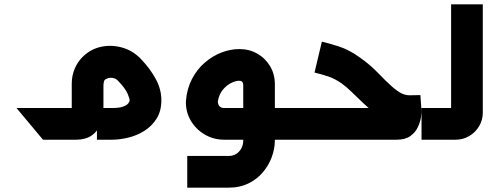

<svg xmlns="http://www.w3.org/2000/svg" viewBox="-20 -644 2302 885"><path d="M178.1 0 56.1 -146.1H195.5L317.3 0ZM195.5 0V-146.1H327.9Q323.5 -141.7 319.3 -137.5Q315.2 -133.3 310.7 -128.9V-258.2Q310.7 -295.4 324.6 -327.9Q338.5 -360.4 362.5 -383.4Q399.5 -418.9 447.8 -428.7Q496.1 -438.5 545 -424.2Q593.9 -409.8 630.4 -371.3Q673.9 -325.1 698.8 -278.3Q723.8 -231.6 723.8 -182.2Q723.8 -132.4 702 -97.5Q680.2 -62.7 645.5 -40.9Q610.9 -19.2 571 -9.6Q531.1 0 495.9 0H426.8V-146.1H495.9Q531 -146.1 548.2 -152.9Q565.4 -159.6 571.6 -168Q577.7 -176.5 577.7 -181.5Q577.7 -189.1 568 -212.5Q558.2 -236 524.4 -271.1Q516.3 -280.2 506.5 -283.1Q496.7 -286.1 487.3 -285.4Q477.9 -284.6 470.9 -280.5Q461.8 -277.9 459.3 -268.5Q456.8 -259 456.8 -249.5V-146.8Q456.8 -108.8 445 -75.6Q433.3 -42.3 405 -21.2Q376.8 0 327.2 0Z M1175.9 0V-146.1H1336.2V0ZM843.1 220.9V74.8H1036.1Q1053.6 74.8 1068.5 65.6Q1083.4 56.4 1092.3 40Q1101.2 23.7 1101.2 3.6V-250.3Q1101.2 -262.3 1096 -267.3Q1090.8 -272.4 1080.2 -271.7Q1063.6 -271 1043.1 -260.2Q1022.7 -249.4 1006.4 -229.4Q990.2 -209.4 984.5 -179.4Q982.8 -167.8 989.7 -156.9Q996.7 -146.1 1014.1 -146.1H1150.5V0H1014.1Q963.7 0 922.4 -24.7Q881.2 -49.4 857.8 -90.8Q834.5 -132.3 837.2 -181.1Q842.2 -237 865.5 -281.1Q888.7 -325.3 924.3 -355.7Q959.8 -386.2 1001.1 -402Q1042.4 -417.8 1082.8 -417.8Q1127.7 -418.1 1164.9 -397.3Q1202.1 -376.6 1224.6 -339.6Q1247 -302.7 1247 -253.9V1.7Q1247 41.5 1232.4 80.8Q1217.7 120.1 1190.4 151.6Q1163 183.2 1124.1 202Q1085.1 220.9 1036.1 220.9Z M1318 0V-146.1H1698.9Q1698.2 -142.9 1697.3 -139.6Q1696.4 -136.3 1695.7 -133.2Q1686.5 -140.3 1676.1 -149Q1665.7 -157.7 1656.6 -166.6Q1630.4 -191.2 1603.7 -217.4Q1577.1 -243.6 1555.4 -259.1Q1523.5 -281.5 1492.1 -291.9Q1460.7 -302.4 1429.7 -309.4L1463.6 -452Q1494.6 -445 1542.1 -429.8Q1589.5 -414.6 1639.8 -378.3Q1686.7 -345.1 1723 -307.2Q1759.2 -269.4 1787 -244.8Q1814.6 -220.9 1832.8 -212.7Q1850.9 -204.5 1869.7 -204.8Q1888.4 -205 1917.7 -205.7L1922.6 -138Q1923.6 -127.4 1920.6 -105.3Q1917.6 -83.1 1906.3 -58.6Q1895.1 -34 1871.6 -17Q1848.1 0 1808.2 0Z M1923 0V-146.1H2076.3Q2072.1 -141.7 2067.8 -137.5Q2063.5 -133.3 2059.3 -128.9V-624H2205.4V-125.2Q2205.4 -90.8 2188.4 -62.2Q2171.3 -33.7 2142.8 -16.8Q2114.2 0 2079.2 0Z"/></svg>

Font: Mada
Style: Regular
Weight: 400
Designer: Khaled Hosny
Version: Version 1.5